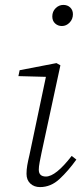

<svg xmlns="http://www.w3.org/2000/svg" viewBox="-20 -750 337 782"><path d="M88 -42Q88 -59 91 -76.5Q94 -94 100 -119L167 -437L55 -440L60 -464L210 -493L226 -484L149 -127Q145 -108 141.5 -89.5Q138 -71 138 -59Q138 -31 167 -31Q207 -31 272 -115L291 -100Q258 -54 222.5 -21Q187 12 143 12Q119 12 103.5 -2.5Q88 -17 88 -42ZM232 -644Q216 -644 204.5 -654.5Q193 -665 193 -683Q193 -703 206.5 -716.5Q220 -730 238 -730Q255 -730 266 -719.5Q277 -709 277 -692Q277 -672 263.5 -658Q250 -644 232 -644Z"/></svg>

Font: Source Serif 4 SmText Light
Style: Italic
Weight: 300
Italic angle: -12°
Designer: Frank Grießhammer
Foundry: Adobe
Version: Version 4.005;hotconv 1.1.0;makeotfexe 2.6.0